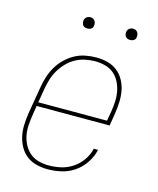

<svg xmlns="http://www.w3.org/2000/svg" viewBox="-109 -784 717 869"><g transform="rotate(15 250.0 -349.5)"><path d="M197 8Q170 8 144 1.5Q118 -5 98 -20.5Q78 -36 65.5 -58.5Q53 -81 47.5 -106Q42 -131 43 -158.5Q44 -186 48 -213L70 -343Q74 -368 82 -393Q90 -418 103.5 -441Q117 -464 136.5 -483Q156 -502 179.5 -515Q203 -528 229 -533Q255 -538 280 -538Q307 -538 332.5 -531.5Q358 -525 378 -509.5Q398 -494 410.5 -471.5Q423 -449 428 -423.5Q433 -398 432 -371Q431 -344 427 -317L417 -256H75L68 -210Q64 -186 62.5 -161.5Q61 -137 65.5 -114.5Q70 -92 81 -71.5Q92 -51 109.5 -36.5Q127 -22 150 -16Q173 -10 197 -10Q226 -10 254.5 -16.5Q283 -23 308.5 -40Q334 -57 351.5 -82.5Q369 -108 375 -136H395Q388 -104 369 -75Q350 -46 322 -26.5Q294 -7 261.5 0.5Q229 8 197 8ZM400 -274 408 -320Q412 -344 413 -368.5Q414 -393 409.5 -415.5Q405 -438 394.5 -458.5Q384 -479 366.5 -493.5Q349 -508 326 -514Q303 -520 279 -520Q256 -520 232.5 -515Q209 -510 188 -498.5Q167 -487 149.5 -469Q132 -451 119.5 -430Q107 -409 100 -386Q93 -363 89 -340L78 -274ZM406 -654Q400 -654 394 -656Q388 -658 384.5 -663Q381 -668 380 -674Q379 -680 380 -686Q381 -691 383.5 -695Q386 -699 389.5 -701.5Q393 -704 397.5 -705.5Q402 -707 406 -707Q413 -707 418.5 -704.5Q424 -702 427.5 -697Q431 -692 432 -686Q433 -680 432 -674Q432 -669 429.5 -665Q427 -661 423 -658.5Q419 -656 415 -655Q411 -654 406 -654ZM206 -654Q200 -654 194 -656Q188 -658 184.5 -663Q181 -668 180 -674Q179 -680 180 -686Q181 -691 183.5 -695Q186 -699 189.5 -701.5Q193 -704 197.5 -705.5Q202 -707 206 -707Q213 -707 218.5 -704.5Q224 -702 227.5 -697Q231 -692 232 -686Q233 -680 232 -674Q232 -669 229.5 -665Q227 -661 223 -658.5Q219 -656 215 -655Q211 -654 206 -654Z"/></g></svg>

Font: Iosevka Curly Slab ThObl
Style: Regular
Weight: 100
Italic angle: -9°
Monospace: yes
Designer: Belleve Invis
Foundry: Belleve Invis
Version: Version 11.0.0; ttfautohint (v1.8.3)